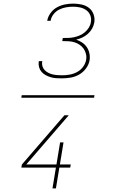

<svg xmlns="http://www.w3.org/2000/svg" viewBox="-20 -873 640 1061"><path d="M500 -333H98L100 -347H502ZM321 -440Q305 -440 289.5 -441Q274 -442 259.5 -446.5Q245 -451 232 -458Q219 -465 209.5 -476Q200 -487 196 -501.5Q192 -516 194 -532L195 -535H214L213 -533Q211 -519 214.5 -507Q218 -495 226.5 -486Q235 -477 246.5 -471Q258 -465 270.5 -462Q283 -459 296 -458Q309 -457 323 -457Q343 -457 364 -460.5Q385 -464 405 -474.5Q425 -485 438.5 -503Q452 -521 456 -542Q459 -559 455 -575Q451 -591 442 -604Q433 -617 419.5 -626Q406 -635 391 -639.5Q376 -644 359 -645Q342 -646 324 -646L327 -663Q343 -663 358.5 -663.5Q374 -664 390 -667.5Q406 -671 421 -677.5Q436 -684 449 -695Q462 -706 471 -720.5Q480 -735 482 -750Q486 -770 479 -788Q472 -806 456.5 -817Q441 -828 422 -832Q403 -836 384 -836Q365 -836 345 -832.5Q325 -829 307 -820Q289 -811 276 -794.5Q263 -778 260 -759V-758H241V-759Q245 -781 259.5 -801Q274 -821 295 -832.5Q316 -844 339 -848.5Q362 -853 384 -853Q408 -853 431 -848Q454 -843 471.5 -829.5Q489 -816 497 -794Q505 -772 501 -748Q498 -731 489 -715Q480 -699 466 -686.5Q452 -674 435.5 -666Q419 -658 401 -654Q419 -648 434.5 -637.5Q450 -627 460 -612Q470 -597 474 -578Q478 -559 475 -540Q471 -516 455 -494.5Q439 -473 416.5 -460.5Q394 -448 369.5 -444Q345 -440 321 -440ZM270 168 289 53H98L101 36L336 -236H360L125 36H292L312 -86H331L311 36H371L368 53H308L289 168Z"/></svg>

Font: Iosevka Thin Extended
Style: Italic
Weight: 100
Width: 7
Italic angle: -9°
Monospace: yes
Designer: Belleve Invis
Foundry: Belleve Invis
Version: Version 32.5.0; ttfautohint (v1.8.4)